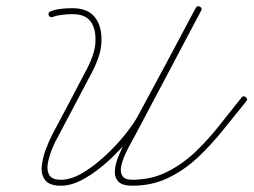

<svg xmlns="http://www.w3.org/2000/svg" viewBox="-20 -582 807 611"><path d="M148 -528Q139 -525 135 -533Q132 -542 141 -546Q156 -552 175 -554Q194 -556 210 -556Q210 -556 210 -556Q210 -556 210 -556Q258 -556 280.5 -529Q303 -502 303 -456Q303 -426 292.5 -397Q282 -368 268 -343Q242 -294 216 -244.5Q190 -195 164 -146Q156 -133 146.5 -110Q137 -87 132.5 -64Q128 -41 136.5 -25.5Q145 -10 174 -10Q206 -10 242.5 -31.5Q279 -53 315 -86.5Q351 -120 379 -155Q407 -190 421 -217Q467 -302 512.5 -387Q558 -472 603 -557Q608 -565 616 -561Q625 -556 620 -548Q568 -450 516 -351.5Q464 -253 412 -155Q407 -145 397 -127.5Q387 -110 378 -90Q369 -70 365.5 -52Q362 -34 369.5 -22Q377 -10 401 -10Q461 -10 510.5 -34.5Q560 -59 601.5 -98.5Q643 -138 679 -184Q715 -230 749 -272Q749 -272 749 -272Q749 -272 749 -272Q755 -279 762 -273Q770 -267 764 -260Q728 -216 690.5 -169Q653 -122 610 -81.5Q567 -41 515.5 -16Q464 9 401 9Q369 9 356.5 -4.5Q344 -18 345.5 -39Q347 -60 356.5 -83.5Q366 -107 377 -128.5Q388 -150 396 -163Q448 -262 499.5 -360Q551 -458 603 -557Q608 -565 616 -561Q625 -556 620 -548Q575 -463 529.5 -378Q484 -293 438 -208Q423 -179 393 -142Q363 -105 325.5 -70.5Q288 -36 248.5 -13.5Q209 9 174 9Q137 9 123.5 -9Q110 -27 113 -54Q116 -81 126.5 -108.5Q137 -136 147 -155Q173 -204 199 -253Q225 -302 251 -352Q264 -375 274 -402Q284 -429 284 -456Q284 -494 267 -515.5Q250 -537 210 -537Q210 -537 210 -537Q210 -537 210 -537Q196 -537 178.5 -535Q161 -533 148 -528Q148 -528 148 -528Q148 -528 148 -528Z"/></svg>

Font: FRB American Cursive Guidelines Arrows Extralight
Style: Italic
Weight: 200
Italic angle: -25°
Version: Version 2.0;Modular Font Editor K font №1